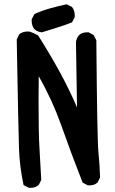

<svg xmlns="http://www.w3.org/2000/svg" viewBox="-20 -857 540 902"><path d="M109.4 -709Q116.2 -709 118.2 -709Q138.7 -702.1 159.2 -690.4Q216.8 -599.6 261.7 -517.1Q306.6 -434.6 341.8 -352.5L336.9 -659.2Q338.9 -677.7 351.6 -692.4Q366.2 -705.1 387.7 -705.1Q390.6 -705.1 396.5 -705.1L419.9 -692.4L432.6 -668V-666Q436.5 -199.2 442.4 -142.1Q448.2 -85 450.2 -23.4L438.5 0Q428.7 8.8 419.4 11.2Q410.2 13.7 404.3 13.7Q398.4 13.7 392.6 13.7L368.2 1Q314.5 -135.7 266.6 -271.5Q224.6 -388.7 162.1 -499Q161.1 -437.5 161.1 -386.7Q161.1 -225.6 165.5 -159.2Q169.9 -92.8 173.8 -11.7L162.1 11.7Q146.5 25.4 125 25.4Q122.1 25.4 116.2 25.4L90.8 12.7Q72.3 -73.2 69.3 -157.2Q66.4 -241.2 58.6 -671.9L70.3 -696.3Q87.9 -709 109.4 -709ZM128.9 -757.8Q128.9 -760.7 128.9 -766.6L141.6 -791Q178.7 -807.6 215.8 -817.9Q252.9 -828.1 293 -836.9L318.4 -824.2Q326.2 -813.5 328.6 -803.7Q331.1 -793.9 331.1 -788.1Q331.1 -782.2 331.1 -776.4L318.4 -752Q281.2 -737.3 247.1 -727.1Q212.9 -716.8 176.8 -705.1Q156.2 -707 141.6 -719.7Q128.9 -736.3 128.9 -757.8Z"/></svg>

Font: JasonHandwriting2
Style: SemiBold
Weight: 600
Version: Version 1.04.7